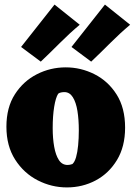

<svg xmlns="http://www.w3.org/2000/svg" viewBox="-20 -798 588 838"><path d="M272 20Q205 20 144.5 -11Q84 -42 46 -101.5Q8 -161 8 -245Q8 -329 45 -386.5Q82 -444 141 -474Q200 -504 267 -504Q333 -504 392.5 -474Q452 -444 489 -385.5Q526 -327 526 -241Q526 -158 490.5 -99.5Q455 -41 397.5 -10.5Q340 20 272 20ZM275 -78Q285 -78 296 -82Q306 -91 312 -112Q318 -133 321 -163.5Q324 -194 324 -229Q324 -276 318 -313.5Q312 -351 298 -373.5Q284 -396 261 -396Q254 -396 246.5 -394.5Q239 -393 234 -389Q223 -372 216.5 -332Q210 -292 210 -239Q210 -194 216.5 -157.5Q223 -121 237 -99.5Q251 -78 275 -78ZM378 -529 292 -593 438 -778 548 -690Q505 -654 461.5 -610.5Q418 -567 378 -529ZM158 -529 72 -593 218 -778 328 -690Q285 -654 241.5 -610.5Q198 -567 158 -529Z"/></svg>

Font: Eczar ExtraBold
Style: Regular
Weight: 800
Designer: Vaibhav Singh
Foundry: Rosetta Type Foundry
Version: Version 2.000